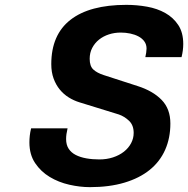

<svg xmlns="http://www.w3.org/2000/svg" viewBox="-20 -756 774 790"><path d="M258 -228Q252 -203 252 -184Q252 -160 262.5 -144Q273 -128 291.5 -118.5Q310 -109 335 -104.5Q360 -100 389 -100Q419 -100 445 -108.5Q471 -117 490 -132Q509 -147 519.5 -167Q530 -187 530 -209Q530 -241 511 -259Q492 -277 469 -285L307 -335Q284 -342 263 -355Q242 -368 226 -387.5Q210 -407 200.5 -433Q191 -459 191 -492Q191 -613 270 -674.5Q349 -736 500 -736Q543 -736 585 -728.5Q627 -721 660 -702.5Q693 -684 713.5 -653Q734 -622 734 -575Q734 -549 727 -521H578Q580 -529 581.5 -539Q583 -549 583 -556Q583 -573 574 -585.5Q565 -598 550 -606Q535 -614 516 -618Q497 -622 477 -622Q451 -622 428 -614.5Q405 -607 387.5 -593Q370 -579 359.5 -559Q349 -539 349 -514Q349 -484 364 -470Q379 -456 407 -447L546 -402Q609 -382 645 -345Q681 -308 681 -248Q681 -188 659.5 -139.5Q638 -91 596 -57Q554 -23 492 -4.5Q430 14 350 14Q309 14 265 4Q221 -6 184.5 -28Q148 -50 124.5 -85Q101 -120 101 -170Q101 -183 102.5 -197.5Q104 -212 108 -228Z"/></svg>

Font: Perun
Style: Bold Italic
Weight: 700
Italic angle: -12°
Foundry: Copyright (c) Stefan Peev, Context Ltd, 2016
Version: Version 1.027